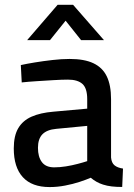

<svg xmlns="http://www.w3.org/2000/svg" viewBox="-20 -751 545 782"><path d="M182.1 10.9Q109.8 10.9 73 -29.4Q36.1 -69.6 36.1 -146.4Q36.1 -198.2 54.5 -229.1Q72.9 -260.1 108.7 -275.9Q144.5 -291.7 197.3 -296.1L335.2 -308.5V-347.4Q335.2 -391.6 315.7 -409.2Q296.2 -426.7 256.8 -426.7Q232.1 -426.7 197.7 -424.6Q163.4 -422.6 128.7 -420.3Q94.1 -418.1 68.5 -415.3L64.8 -486Q88.2 -491.2 122.5 -496.8Q156.8 -502.4 193.9 -506.6Q231 -510.9 263.7 -510.9Q323.5 -510.9 360.5 -493.4Q397.6 -475.9 415 -439.8Q432.3 -403.7 432.3 -347.4V-109.5Q434.3 -87.5 446.5 -77.6Q458.7 -67.7 481 -64.4L477.7 10.5Q453.8 10.5 435 8.3Q416.2 6.1 399.7 0.8Q385.8 -3.6 373.6 -10.4Q361.4 -17.1 349.6 -27.1Q332 -19.4 304.5 -10.3Q276.9 -1.2 245.2 4.8Q213.5 10.9 182.1 10.9ZM200.7 -69.4Q223.8 -69.4 248.7 -73.4Q273.6 -77.4 296.5 -83.5Q319.5 -89.5 335.2 -94.7V-238.3L208.8 -226.2Q170.9 -222.7 152.7 -204Q134.6 -185.2 134.6 -148.9Q134.6 -112.1 150.6 -90.8Q166.6 -69.4 200.7 -69.4ZM90.5 -587.5 214.6 -731.4H277.7L403.5 -587.5H310.3L247.2 -666.7L183.6 -587.5Z"/></svg>

Font: Titillium Web SemiBold
Style: Regular
Weight: 600
Designer: Mohamed Gaber, Accademia di Belle Arti di Urbino
Foundry: Kief Type Foundry, Accademia di Belle Arti di Urbino
Version: Version 3.000; ttfautohint (v1.8.4)